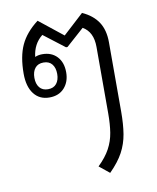

<svg xmlns="http://www.w3.org/2000/svg" viewBox="-77 -620 636 779"><g transform="rotate(-10 241.5 -230.5)"><path d="M314 99 272 65Q304 34 320.5 3.5Q337 -27 342.5 -61.5Q348 -96 348 -140V-414Q348 -476 306 -500L232 -434H226L140 -500Q102 -470 96 -417Q109 -423 126 -423Q164 -423 186.5 -399Q209 -375 209 -334Q209 -295 186.5 -270Q164 -245 125 -245Q84 -245 61 -275Q38 -305 38 -358Q38 -429 59.5 -475.5Q81 -522 131 -560L229 -482L314 -560Q358 -540 379.5 -507Q401 -474 401 -424V-138Q401 -86 394.5 -46.5Q388 -7 369.5 27.5Q351 62 314 99ZM125 -279Q148 -279 160 -294Q172 -309 172 -334Q172 -359 160 -374Q148 -389 125 -389Q102 -389 90 -374Q78 -359 78 -334Q78 -309 90 -294Q102 -279 125 -279Z"/></g></svg>

Font: Noto Sans Thai Looped SemiCondensed Light
Style: Regular
Weight: 300
Width: 4
Designer: Sasikarn Vongin, Ben Mitchell
Foundry: The Fontpad Ltd
Version: Version 1.001; ttfautohint (v1.8.4.7-5d5b)